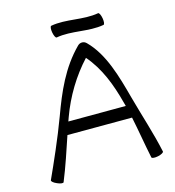

<svg xmlns="http://www.w3.org/2000/svg" viewBox="-143 -1126 1155 1268"><g transform="rotate(-15 434.5 -492.5)"><path d="M338 -918C444 -937 553 -899 658 -918C666 -919 668 -939 664 -962C660 -985 651 -1003 644 -1002C538 -983 429 -1021 324 -1002C316 -1001 314 -981 318 -958C322 -935 331 -917 338 -918ZM135 17C173 -75 209 -185 240 -277L682 -278C702 -183 717 -86 737 9C739 16 759 18 782 13C805 8 822 -2 821 -9C792 -144 748 -275 712 -408C671 -560 626 -726 521 -830C513 -838 503 -843 491 -843C479 -843 469 -838 461 -830C342 -711 279 -563 223 -410C174 -277 101 -113 57 -17C54 -10 69 3 91 12C112 22 133 24 135 17ZM279 -390C326 -519 399 -640 490 -738C575 -640 621 -517 654 -392C657 -382 659 -373 662 -363L269 -362C273 -372 276 -381 279 -390Z"/></g></svg>

Font: Nupuram Expanded Light
Style: Regular
Weight: 300
Width: 7
Designer: Santhosh Thottingal (santhosh.thottingal@gmail.com)
Foundry: SMC
Version: Version 1.000